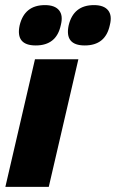

<svg xmlns="http://www.w3.org/2000/svg" viewBox="-20 -732 454 752"><path d="M120 -554Q40 -554 57 -633Q76 -712 156 -712Q195 -712 211.5 -691.5Q228 -671 218 -633Q201 -554 120 -554ZM312 -554Q232 -554 249 -633Q268 -712 348 -712Q387 -712 403.5 -691.5Q420 -671 410 -633Q393 -554 312 -554ZM287 -500 171 0H1L117 -500Z"/></svg>

Font: Elaine Sans
Style: Bold Italic
Weight: 700
Italic angle: -13°
Designer: Wei Huang
Foundry: Wei Huang
Version: Version 2.001;December 24, 2019;FontCreator 12.0.0.2547 64-b